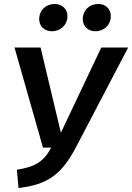

<svg xmlns="http://www.w3.org/2000/svg" viewBox="-20 -930 664 965"><path d="M241 -773C285 -773 319 -805 319 -849C319 -884 293 -910 255 -910C210 -910 177 -878 177 -834C177 -799 202 -773 241 -773ZM459 -773C504 -773 537 -805 537 -849C537 -884 512 -910 474 -910C429 -910 396 -878 396 -834C396 -799 421 -773 459 -773ZM624 -691H489L286 -263L184 -691H53L196 -188H237C199 -116 155 -91 65 -77L73 15C215 -2 288 -47 365 -196Z"/></svg>

Font: Fira Sans Medium
Style: Italic
Weight: 500
Italic angle: -8°
Designer: bBox Type GmbH & Carrois Corporate GbR & Edenspiekermann AG
Foundry: bBox Type GmbH & Carrois Corporate GbR & Edenspiekermann AG
Version: Version 4.301;PS 004.301;hotconv 1.0.88;makeotf.lib2.5.64775